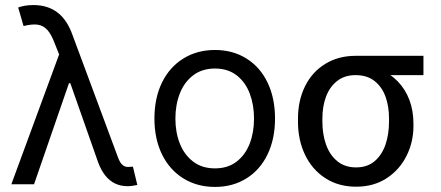

<svg xmlns="http://www.w3.org/2000/svg" viewBox="-20 -737 1763 768"><path d="M372.1 -88.9 246.1 -447.3 220.7 -508.8 199.2 -562.5Q185.5 -599.6 169.4 -617.2Q153.3 -634.8 131.3 -638.2Q109.4 -641.6 74.2 -632.8L52.7 -707Q62.5 -710.9 78.6 -713.9Q94.7 -716.8 113.3 -716.8Q170.9 -716.8 210 -687Q249 -657.2 270.5 -595.7L451.2 -109.4Q456.1 -96.7 460.4 -88.9Q464.8 -81.1 472.7 -75.2Q480.5 -69.3 492.2 -69.3Q502 -70.3 511.7 -70.3L529.3 2.9Q519.5 4.9 509.3 6.3Q499 7.8 490.2 7.8Q462.9 7.8 440.4 -2.9Q418 -13.7 400.9 -35.2Q383.8 -56.6 372.1 -88.9ZM232.4 -562.5 267.6 -404.3H255.9L116.2 0H25.4Z M597.7 -262.7Q597.7 -344.7 627.9 -406.7Q658.2 -468.8 713.4 -502.9Q768.6 -537.1 839.8 -537.1Q911.1 -537.1 965.8 -502.9Q1020.5 -468.8 1050.3 -406.7Q1080.1 -344.7 1080.1 -262.7Q1080.1 -181.6 1050.3 -119.6Q1020.5 -57.6 965.8 -23.4Q911.1 10.7 839.8 10.7Q768.6 10.7 713.4 -23.4Q658.2 -57.6 627.9 -119.6Q597.7 -181.6 597.7 -262.7ZM996.1 -262.7Q996.1 -317.4 979 -362.8Q961.9 -408.2 926.8 -435.5Q891.6 -462.9 839.8 -462.9Q788.1 -462.9 752.4 -435.5Q716.8 -408.2 699.2 -362.8Q681.6 -317.4 681.6 -262.7Q681.6 -208 699.2 -163.1Q716.8 -118.2 752.4 -90.8Q788.1 -63.5 839.8 -63.5Q891.6 -63.5 926.8 -90.8Q961.9 -118.2 979 -163.1Q996.1 -208 996.1 -262.7Z M1402.3 -513.7Q1413.1 -512.7 1422.9 -507.3Q1432.6 -502 1445.3 -491.2Q1452.1 -486.3 1460.4 -481Q1468.8 -475.6 1478.5 -470.2Q1488.3 -464.8 1498 -460Q1540 -443.4 1570.8 -411.6Q1601.6 -379.9 1617.7 -336.9Q1633.8 -293.9 1633.8 -242.2V-232.4Q1633.8 -168.9 1606 -113.3Q1578.1 -57.6 1526.4 -23.9Q1474.6 9.8 1404.3 9.8Q1334 9.8 1281.2 -24.4Q1228.5 -58.6 1200.2 -117.7Q1171.9 -176.8 1171.9 -251V-262.7Q1171.9 -334 1199.7 -391.1Q1227.5 -448.2 1280.3 -481Q1333 -513.7 1402.3 -513.7ZM1404.3 -67.4Q1449.2 -67.4 1478.5 -92.3Q1507.8 -117.2 1522 -158.7Q1536.1 -200.2 1536.1 -251V-262.7Q1536.1 -311.5 1522 -350.6Q1507.8 -389.6 1478 -413.1Q1448.2 -436.5 1402.3 -436.5Q1358.4 -436.5 1328.6 -413.1Q1298.8 -389.6 1284.2 -350.6Q1269.5 -311.5 1269.5 -262.7V-251Q1269.5 -200.2 1284.2 -158.7Q1298.8 -117.2 1329.1 -92.3Q1359.4 -67.4 1404.3 -67.4ZM1673.8 -436.5H1402.3V-513.7H1673.8Z"/></svg>

Font: WEMIX Pretendard Variable
Style: Regular
Weight: 400
Designer: Base glyphs from Inter by Rasmus Andersson; Hangeul glyphs from Noto Sans CJK(Source Han Sans) by Jang Soo-young and Kan
Foundry: Kil Hyung-jin
Version: Version 1.000;Glyphs 3.2 (3208)